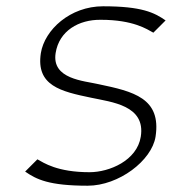

<svg xmlns="http://www.w3.org/2000/svg" viewBox="-20 -595 547 611"><path d="M110 -426C94 -322 174 -304 270 -284C335 -270 444 -260 428 -160C416 -84 328 -47 265 -47C162 -47 119 -77 99 -88L60 -49C96 -24 136 -4 259 -4C358 -4 463 -84 475 -160C494 -283 404 -304 294 -327C247 -338 144 -343 157 -426C168 -497 231 -533 301 -532C404 -532 448 -502 468 -491L507 -530C471 -555 431 -575 308 -575C203 -575 122 -500 110 -426Z"/></svg>

Font: Charger Sport
Style: HLObl
Weight: 100
Designer: Jasper
Foundry: Cannot Into Space Fonts
Version: Version 1.1